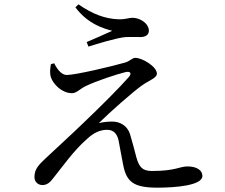

<svg xmlns="http://www.w3.org/2000/svg" viewBox="-20 -835 1040 886"><path d="M230 -543 215 -539C211 -517 209 -497 215 -478C226 -446 266 -405 312 -405C333 -405 345 -422 374 -437C428 -463 518 -492 558 -502C581 -508 590 -497 574 -479C533 -432 439 -338 363 -266C313 -217 230 -142 189 -103C160 -75 139 -56 139 -18C139 5 156 19 176 19C196 19 211 7 225 -12C264 -60 321 -142 383 -195C412 -222 442 -236 474 -236C505 -236 520 -217 527 -188C534 -152 541 -110 548 -76C563 4 596 31 706 31C790 31 914 21 914 -23C914 -50 887 -67 845 -67C808 -67 791 -46 681 -46C638 -46 622 -63 609 -110C601 -141 590 -183 580 -216C568 -254 535 -274 498 -274C480 -274 456 -272 436 -267C491 -321 592 -410 634 -440C669 -465 704 -475 704 -495C704 -528 636 -568 605 -568C589 -568 581 -553 556 -546C497 -529 329 -489 288 -489C266 -489 246 -511 230 -543ZM328 -801C387 -722 463 -702 498 -693C468 -679 420 -658 380 -641L388 -620C430 -633 516 -660 560 -664C586 -665 605 -664 629 -664C656 -664 667 -678 667 -693C667 -727 626 -753 591 -753C574 -753 559 -745 527 -746C465 -748 407 -770 342 -815Z"/></svg>

Font: Noto Serif KR Medium
Style: Regular
Weight: 500
Designer: Ryoko NISHIZUKA 西塚涼子 (kana & ideographs); Frank Grießhammer (Latin, Greek & Cyrillic); Wenlong ZHANG 张文龙 (bopomofo); San
Foundry: Adobe
Version: Version 2.001;hotconv 1.1.0;makeotfexe 2.6.0